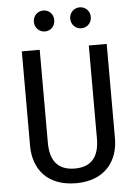

<svg xmlns="http://www.w3.org/2000/svg" viewBox="-63 -1008 762 1068"><g transform="rotate(-5 318.0 -473.5)"><path d="M219 -960C187 -960 162 -934 162 -902C162 -869 187 -843 219 -843C253 -843 276 -869 276 -902C276 -934 253 -960 219 -960ZM422 -960C390 -960 365 -934 365 -902C365 -869 390 -843 422 -843C456 -843 480 -869 480 -902C480 -934 456 -960 422 -960ZM555 -744H455V-225C455 -125 413 -69 319 -69C224 -69 181 -124 181 -225V-744H81V-217C81 -85 159 13 319 13C475 13 555 -86 555 -217Z"/></g></svg>

Font: Glow Sans SC Condensed Medium
Style: Regular
Weight: 600
Width: 3
Designer: Ryoko NISHIZUKA (kana, bopomofo & ideographs); Paul D. Hunt (Latin, Greek & Cyrillic); Sandoll Communications, Soo-young
Version: Version 0.93